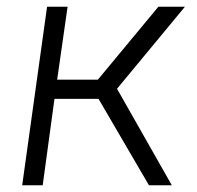

<svg xmlns="http://www.w3.org/2000/svg" viewBox="-20 -551 585 571"><path d="M46 0 120 -531H181L150 -314H271L451 -531H530L328 -287L491 0H423L273 -257H142L107 0Z"/></svg>

Font: Plus Jakarta Sans Light
Style: Italic
Weight: 300
Italic angle: -8°
Designer: Gumpita Rahayu
Foundry: Tokotype
Version: Version 2.071; ttfautohint (v1.8.4.7-5d5b);gftools[0.9.29]